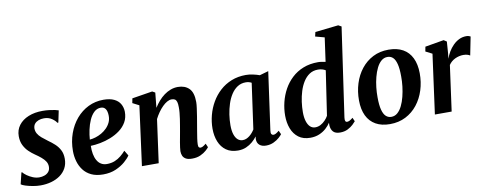

<svg xmlns="http://www.w3.org/2000/svg" viewBox="-67 -1152 3796 1499"><g transform="rotate(-10 1830.5 -402.0)"><path d="M374.5 -448.5H366.5Q357.5 -465 331.5 -483Q305.5 -501 269 -501Q245.5 -501 226.2 -493.8Q207 -486.5 195.2 -472.5Q183.5 -458.5 182.5 -436.5Q182.5 -414 193 -395.2Q203.5 -376.5 223.5 -359.2Q243.5 -342 269.5 -323Q297.5 -303.5 321.2 -281.8Q345 -260 360 -231.2Q375 -202.5 375 -162Q375 -119.5 357.2 -87.2Q339.5 -55 308.8 -33.2Q278 -11.5 238.2 -0.5Q198.5 10.5 153.5 10.5Q124.5 10.5 92.8 4.8Q61 -1 35.8 -9Q10.5 -17 1 -25L23 -115.5H28.5Q38.5 -102.5 58.8 -88Q79 -73.5 104.2 -63.2Q129.5 -53 155 -53Q176 -53 196 -60Q216 -67 229 -82.5Q242 -98 242 -123Q242 -146 230 -164.5Q218 -183 197.5 -200.2Q177 -217.5 151 -235Q128 -250.5 105 -272.5Q82 -294.5 66.8 -325.2Q51.5 -356 51.5 -397Q51.5 -446.5 79.2 -483.2Q107 -520 156 -540Q205 -560 268.5 -560Q294.5 -560 320.2 -557Q346 -554 365.8 -549.8Q385.5 -545.5 394 -542Z M868.5 -101Q855 -80 825 -53.8Q795 -27.5 751 -8.2Q707 11 650 11Q595 11 556.2 -7.5Q517.5 -26 493.8 -57.8Q470 -89.5 459 -129Q448 -168.5 448 -209.5Q448 -284 471 -348.2Q494 -412.5 535 -460.8Q576 -509 631.2 -536Q686.5 -563 751 -563Q802.5 -563 835.2 -547.2Q868 -531.5 883.8 -504.2Q899.5 -477 900.5 -443Q901 -396 880.8 -360.5Q860.5 -325 826.5 -299.8Q792.5 -274.5 751.2 -258.2Q710 -242 668.5 -234.2Q627 -226.5 592.5 -225.5Q591.5 -190.5 597 -161Q602.5 -131.5 614.8 -109.8Q627 -88 646.5 -76Q666 -64 692.5 -64Q727 -64 754.8 -75.2Q782.5 -86.5 804.5 -104.8Q826.5 -123 843.5 -142.5ZM721 -505.5Q690 -505.5 667 -483.8Q644 -462 628.5 -427Q613 -392 604.5 -352Q596 -312 593.5 -275Q615 -276.5 639.8 -284Q664.5 -291.5 688 -305Q711.5 -318.5 730.5 -337.8Q749.5 -357 760.8 -381.5Q772 -406 771 -435.5Q770 -471 757.2 -488.2Q744.5 -505.5 721 -505.5Z M1148.5 -429Q1165.5 -456 1186.2 -480Q1207 -504 1231.5 -522Q1256 -540 1283.5 -550.2Q1311 -560.5 1341 -560.5Q1396 -560.5 1429.2 -528.2Q1462.5 -496 1462.5 -419.5Q1462.5 -401 1458.2 -370.5Q1454 -340 1448.8 -306.8Q1443.5 -273.5 1438.5 -246Q1434.5 -221 1429.5 -192.8Q1424.5 -164.5 1420.8 -138.2Q1417 -112 1416.5 -92.5Q1416 -75 1421.2 -69Q1426.5 -63 1433 -63Q1442 -63 1452.5 -68.2Q1463 -73.5 1478.5 -86.5L1491.5 -56.5Q1486 -48.5 1468.2 -32.5Q1450.5 -16.5 1422.2 -3.2Q1394 10 1355.5 10Q1323 10 1305.5 0Q1288 -10 1281 -26.5Q1274 -43 1274 -63Q1274.5 -75 1276.8 -92.8Q1279 -110.5 1282.8 -132Q1286.5 -153.5 1290.8 -175.8Q1295 -198 1298.5 -218.5Q1302 -239.5 1306.2 -263.5Q1310.5 -287.5 1314 -312.2Q1317.5 -337 1319.8 -360.2Q1322 -383.5 1321.5 -403.5Q1321.5 -431 1316.8 -446.2Q1312 -461.5 1302 -467.5Q1292 -473.5 1276 -473.5Q1259 -473.5 1240.2 -463Q1221.5 -452.5 1203 -434Q1184.5 -415.5 1167.8 -391.8Q1151 -368 1138 -342L1091 0H958L1021 -471.5L969.5 -498L976.5 -534.5L1138 -560.5L1160.5 -548Z M1994 -100.5Q1991 -79.5 1996.8 -71.2Q2002.5 -63 2012.5 -63Q2021 -63 2031.5 -68.5Q2042 -74 2057.5 -87L2071 -57.5Q2065 -48.5 2047.2 -32.2Q2029.5 -16 2002.2 -3Q1975 10 1941 10Q1909 10 1889.8 -6Q1870.5 -22 1870 -53L1872.5 -74.5Q1857 -53.5 1834.8 -34.2Q1812.5 -15 1783.8 -2.5Q1755 10 1718.5 10Q1663 10 1625.8 -16.5Q1588.5 -43 1570 -89Q1551.5 -135 1551.5 -192Q1551.5 -246 1565.5 -299.2Q1579.5 -352.5 1606.8 -399.5Q1634 -446.5 1673.8 -482.8Q1713.5 -519 1765.5 -539.8Q1817.5 -560.5 1880 -560.5Q1907 -560.5 1936.8 -554Q1966.5 -547.5 1988 -539.5L2058 -559.5ZM1915 -492.5Q1905.5 -498 1893.8 -501Q1882 -504 1869 -504Q1832 -504 1803.2 -485.2Q1774.5 -466.5 1753.8 -434.5Q1733 -402.5 1720 -362.2Q1707 -322 1700.5 -278.8Q1694 -235.5 1694 -194.5Q1694 -151.5 1703.5 -122.2Q1713 -93 1730 -78.2Q1747 -63.5 1769 -63.5Q1784 -63.5 1797.8 -69.2Q1811.5 -75 1823.8 -84.8Q1836 -94.5 1846.2 -106.5Q1856.5 -118.5 1864.5 -131.5Z M2581 -99.5Q2578.5 -81.5 2582.2 -72.2Q2586 -63 2596.5 -63Q2605 -63 2615.5 -68Q2626 -73 2642.5 -86.5L2655.5 -57Q2649 -48.5 2632.2 -32.5Q2615.5 -16.5 2589.2 -3.2Q2563 10 2528 10Q2491 10 2473.8 -8.5Q2456.5 -27 2454.5 -60.5L2455 -80.5Q2441.5 -59 2418.5 -38Q2395.5 -17 2363.8 -3.5Q2332 10 2292.5 10Q2236 10 2199.5 -17.5Q2163 -45 2145.2 -91.2Q2127.5 -137.5 2127.5 -194Q2127.5 -247.5 2140.5 -300.5Q2153.5 -353.5 2179.2 -400.2Q2205 -447 2243.8 -483.2Q2282.5 -519.5 2334.5 -540.2Q2386.5 -561 2452 -561Q2466 -561 2481.8 -558.5Q2497.5 -556 2511.5 -553L2538 -742.5L2465.5 -762L2473.5 -796.5L2658 -817L2682.5 -803.5ZM2501.5 -488Q2490 -495.5 2474.8 -499.8Q2459.5 -504 2442 -504Q2403 -504 2374.2 -484.8Q2345.5 -465.5 2325.2 -433.2Q2305 -401 2292.5 -360.8Q2280 -320.5 2274.2 -278Q2268.5 -235.5 2268.5 -196.5Q2268.5 -155 2277.8 -125Q2287 -95 2304 -79.2Q2321 -63.5 2344.5 -63.5Q2366.5 -63.5 2386.8 -74.2Q2407 -85 2423.2 -102Q2439.5 -119 2449 -136.5Z M3010.5 -561.5Q3078.5 -561.5 3124.8 -535.5Q3171 -509.5 3195.2 -459.5Q3219.5 -409.5 3220 -338Q3220.5 -268 3200.5 -204.8Q3180.5 -141.5 3142 -92.5Q3103.5 -43.5 3048.2 -15.2Q2993 13 2923.5 13Q2857 13 2810.8 -13.2Q2764.5 -39.5 2740.5 -89.2Q2716.5 -139 2716 -210Q2715.5 -281 2735.5 -344.5Q2755.5 -408 2794 -456.8Q2832.5 -505.5 2887.2 -533.5Q2942 -561.5 3010.5 -561.5ZM2993.5 -507Q2965.5 -507 2944 -488.5Q2922.5 -470 2907 -438.5Q2891.5 -407 2881.5 -368.2Q2871.5 -329.5 2867 -288.5Q2862.5 -247.5 2863 -210Q2863 -148.5 2872.8 -111.2Q2882.5 -74 2900.5 -57.5Q2918.5 -41 2943 -41Q2971 -41 2992.2 -59.5Q3013.5 -78 3029 -109.5Q3044.5 -141 3054.2 -180Q3064 -219 3068.8 -260Q3073.5 -301 3073 -339Q3073 -400.5 3063.5 -437.2Q3054 -474 3036.5 -490.5Q3019 -507 2993.5 -507Z M3280.5 0 3344.5 -471 3292.5 -497.5 3299.5 -534.5 3448.5 -560 3471.5 -545 3465 -455 3460.5 -410.5Q3469 -437.5 3484.8 -464Q3500.5 -490.5 3522 -512.2Q3543.5 -534 3570 -547Q3596.5 -560 3627 -560Q3639 -560 3648 -557.2Q3657 -554.5 3661 -551.5L3632 -405.5Q3628 -409.5 3614.2 -414.5Q3600.5 -419.5 3579.5 -419.5Q3562.5 -419.5 3545.5 -415.5Q3528.5 -411.5 3513 -404Q3497.5 -396.5 3484.8 -385.5Q3472 -374.5 3463 -360.5L3413.5 0Z"/></g></svg>

Font: Merriweather 36pt
Style: Bold Italic
Weight: 700
Italic angle: -7.8°
Version: Version 2.101